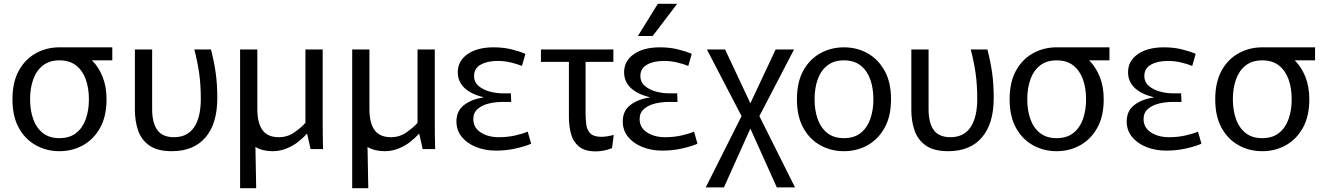

<svg xmlns="http://www.w3.org/2000/svg" viewBox="-20 -778 6933 1002"><path d="M290 11Q223 11 167 -20Q111 -51 78 -111Q45 -171 45 -260Q45 -349 78 -409Q111 -469 167 -500Q223 -531 290 -531H291H566V-463H459L461 -462Q495 -428 515.5 -377Q536 -326 536 -260Q536 -171 502.5 -111Q469 -51 413.5 -20Q358 11 290 11ZM290 -57Q343 -57 377 -83.5Q411 -110 427.5 -156Q444 -202 444 -260Q444 -318 427.5 -364Q411 -410 377 -436.5Q343 -463 290 -463Q238 -463 204 -436.5Q170 -410 153.5 -364Q137 -318 137 -260Q137 -202 153.5 -156Q170 -110 204 -83.5Q238 -57 290 -57Z M877 11Q801 11 759 -19Q717 -49 700.5 -98Q684 -147 684 -204V-520H774V-208Q774 -137 801 -99.5Q828 -62 888 -62Q958 -62 993 -114Q1028 -166 1028 -262Q1028 -335 1019.5 -395Q1011 -455 994 -520H1081Q1097 -458 1105.5 -399Q1114 -340 1114 -266Q1114 -133 1052.5 -61Q991 11 877 11Z M1233 204V-520H1323V-208Q1323 -137 1349.5 -99.5Q1376 -62 1436 -62Q1480 -62 1516 -87Q1552 -112 1574 -137V-520H1664V-145Q1664 -102 1664.5 -67Q1665 -32 1666 0H1601L1583 -79H1580Q1562 -58 1535 -37Q1508 -16 1474 -2.5Q1440 11 1403 11Q1350 11 1313 -11L1317 204Z M1818 204V-520H1908V-208Q1908 -137 1934.5 -99.5Q1961 -62 2021 -62Q2065 -62 2101 -87Q2137 -112 2159 -137V-520H2249V-145Q2249 -102 2249.5 -67Q2250 -32 2251 0H2186L2168 -79H2165Q2147 -58 2120 -37Q2093 -16 2059 -2.5Q2025 11 1988 11Q1935 11 1898 -11L1902 204Z M2568 8Q2511 8 2464 -11Q2417 -30 2389.5 -64Q2362 -98 2362 -144Q2362 -200 2402.5 -230.5Q2443 -261 2502 -269V-271Q2437 -287 2403 -320Q2369 -353 2369 -401Q2369 -460 2420 -495.5Q2471 -531 2556 -531Q2607 -531 2649.5 -520.5Q2692 -510 2722 -497L2704 -434Q2679 -444 2646 -452Q2613 -460 2577 -460Q2523 -460 2488.5 -440.5Q2454 -421 2454 -382Q2454 -349 2478 -329Q2502 -309 2536 -300Q2570 -291 2602 -291H2646L2648 -246H2600Q2567 -246 2532 -238Q2497 -230 2473.5 -210Q2450 -190 2450 -157Q2450 -112 2488.5 -87Q2527 -62 2583 -62Q2629 -62 2668.5 -71Q2708 -80 2734 -91L2752 -28Q2723 -15 2673.5 -3.5Q2624 8 2568 8Z M3089 12Q3031 12 3000.5 -14Q2970 -40 2959.5 -81Q2949 -122 2949 -167V-455H2803V-520H3181V-455H3036V-186Q3036 -154 3040 -126Q3044 -98 3061.5 -81Q3079 -64 3119 -64Q3132 -64 3148.5 -66.5Q3165 -69 3183 -74L3174 -5Q3152 4 3130 8Q3108 12 3089 12Z M3436 8Q3379 8 3332 -11Q3285 -30 3257.5 -64Q3230 -98 3230 -144Q3230 -200 3270.5 -230.5Q3311 -261 3370 -269V-271Q3305 -287 3271 -320Q3237 -353 3237 -401Q3237 -460 3288 -495.5Q3339 -531 3424 -531Q3475 -531 3517.5 -520.5Q3560 -510 3590 -497L3572 -434Q3547 -444 3514 -452Q3481 -460 3445 -460Q3391 -460 3356.5 -440.5Q3322 -421 3322 -382Q3322 -349 3346 -329Q3370 -309 3404 -300Q3438 -291 3470 -291H3514L3516 -246H3468Q3435 -246 3400 -238Q3365 -230 3341.5 -210Q3318 -190 3318 -157Q3318 -112 3356.5 -87Q3395 -62 3451 -62Q3497 -62 3536.5 -71Q3576 -80 3602 -91L3620 -28Q3591 -15 3541.5 -3.5Q3492 8 3436 8ZM3309 -590 3413 -758H3514L3386 -590Z M3663 200 3850 -172 3669 -520H3764L3896 -239L4028 -520H4124L3943 -172L4129 200H4034L3896 -107L3758 200Z M4384 11Q4317 11 4261 -20Q4205 -51 4172 -111Q4139 -171 4139 -260Q4139 -349 4172 -409Q4205 -469 4261 -500Q4317 -531 4384 -531Q4452 -531 4507.5 -500Q4563 -469 4596.5 -409Q4630 -349 4630 -260Q4630 -171 4596.5 -111Q4563 -51 4507.5 -20Q4452 11 4384 11ZM4384 -57Q4437 -57 4471 -83.5Q4505 -110 4521.5 -156Q4538 -202 4538 -260Q4538 -318 4521.5 -364Q4505 -410 4471 -436.5Q4437 -463 4384 -463Q4332 -463 4298 -436.5Q4264 -410 4247.5 -364Q4231 -318 4231 -260Q4231 -202 4247.5 -156Q4264 -110 4298 -83.5Q4332 -57 4384 -57Z M4929 11Q4853 11 4811 -19Q4769 -49 4752.5 -98Q4736 -147 4736 -204V-520H4826V-208Q4826 -137 4853 -99.5Q4880 -62 4940 -62Q5010 -62 5045 -114Q5080 -166 5080 -262Q5080 -335 5071.5 -395Q5063 -455 5046 -520H5133Q5149 -458 5157.5 -399Q5166 -340 5166 -266Q5166 -133 5104.5 -61Q5043 11 4929 11Z M5494 11Q5427 11 5371 -20Q5315 -51 5282 -111Q5249 -171 5249 -260Q5249 -349 5282 -409Q5315 -469 5371 -500Q5427 -531 5494 -531H5495H5770V-463H5663L5665 -462Q5699 -428 5719.5 -377Q5740 -326 5740 -260Q5740 -171 5706.5 -111Q5673 -51 5617.5 -20Q5562 11 5494 11ZM5494 -57Q5547 -57 5581 -83.5Q5615 -110 5631.5 -156Q5648 -202 5648 -260Q5648 -318 5631.5 -364Q5615 -410 5581 -436.5Q5547 -463 5494 -463Q5442 -463 5408 -436.5Q5374 -410 5357.5 -364Q5341 -318 5341 -260Q5341 -202 5357.5 -156Q5374 -110 5408 -83.5Q5442 -57 5494 -57Z M6066 8Q6009 8 5962 -11Q5915 -30 5887.5 -64Q5860 -98 5860 -144Q5860 -200 5900.5 -230.5Q5941 -261 6000 -269V-271Q5935 -287 5901 -320Q5867 -353 5867 -401Q5867 -460 5918 -495.5Q5969 -531 6054 -531Q6105 -531 6147.5 -520.5Q6190 -510 6220 -497L6202 -434Q6177 -444 6144 -452Q6111 -460 6075 -460Q6021 -460 5986.5 -440.5Q5952 -421 5952 -382Q5952 -349 5976 -329Q6000 -309 6034 -300Q6068 -291 6100 -291H6144L6146 -246H6098Q6065 -246 6030 -238Q5995 -230 5971.5 -210Q5948 -190 5948 -157Q5948 -112 5986.5 -87Q6025 -62 6081 -62Q6127 -62 6166.5 -71Q6206 -80 6232 -91L6250 -28Q6221 -15 6171.5 -3.5Q6122 8 6066 8Z M6567 11Q6500 11 6444 -20Q6388 -51 6355 -111Q6322 -171 6322 -260Q6322 -349 6355 -409Q6388 -469 6444 -500Q6500 -531 6567 -531H6568H6843V-463H6736L6738 -462Q6772 -428 6792.5 -377Q6813 -326 6813 -260Q6813 -171 6779.5 -111Q6746 -51 6690.5 -20Q6635 11 6567 11ZM6567 -57Q6620 -57 6654 -83.5Q6688 -110 6704.5 -156Q6721 -202 6721 -260Q6721 -318 6704.5 -364Q6688 -410 6654 -436.5Q6620 -463 6567 -463Q6515 -463 6481 -436.5Q6447 -410 6430.5 -364Q6414 -318 6414 -260Q6414 -202 6430.5 -156Q6447 -110 6481 -83.5Q6515 -57 6567 -57Z"/></svg>

Font: Murecho
Style: Regular
Weight: 400
Designer: Neil Summerour
Foundry: Positype
Version: Version 1.010; ttfautohint (v1.8.3)